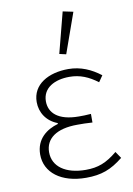

<svg xmlns="http://www.w3.org/2000/svg" viewBox="-87 -811 607 878"><g transform="rotate(-10 217.0 -372.0)"><path d="M241 12C312 12 358 -5 414 -50L393 -81C342 -39 303 -24 246 -24C152 -24 94 -66 94 -132C94 -196 146 -234 243 -234C266 -234 285 -234 313 -232V-272C288 -270 276 -270 257 -270C160 -270 120 -311 120 -364C120 -427 177 -456 245 -456C294 -456 334 -439 375 -408L395 -437C352 -470 304 -492 246 -492C154 -492 78 -450 78 -368C78 -319 106 -276 156 -257V-253C103 -238 52 -201 52 -129C52 -45 126 12 241 12ZM249 -560 315 -746 267 -756 218 -567Z"/></g></svg>

Font: Source Sans Pro Light
Style: Regular
Weight: 300
Designer: Paul D. Hunt
Foundry: Adobe Systems Incorporated
Version: Version 3.006;hotconv 1.0.111;makeotfexe 2.5.65597